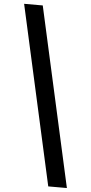

<svg xmlns="http://www.w3.org/2000/svg" viewBox="-70 -811 575 1211"><g transform="rotate(5 217.0 -206.0)"><path d="M150 -773 402 361H284L32 -773Z"/></g></svg>

Font: Noto Sans Telugu ExtraCondensed
Style: Bold
Weight: 700
Width: 2
Designer: Jelle Bosma - Monotype Design Team
Foundry: Monotype Imaging Inc.
Version: Version 2.005; ttfautohint (v1.8.4.7-5d5b)